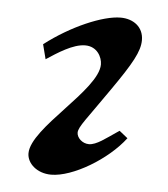

<svg xmlns="http://www.w3.org/2000/svg" viewBox="-38 -421 400 456"><g transform="rotate(5 162.0 -193.0)"><path d="M253 -118 247 -114C223 -98 201 -80 183 -80C167 -80 154 -93 154 -105C154 -119 173 -140 224 -214C270 -280 287 -310 287 -337C287 -368 263 -386 232 -386C190 -386 115 -354 54 -307L63 -272C89 -289 125 -313 154 -313C183 -313 195 -288 195 -271C195 -210 42 -107 42 -46C42 -22 66 0 100 0C151 0 233 -49 273 -102Z"/></g></svg>

Font: Marck Script
Style: Regular
Weight: 400
Designer: Denis Masharov, Marck Fogel
Foundry: Denis Masharov
Version: Version 1.002